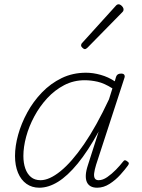

<svg xmlns="http://www.w3.org/2000/svg" viewBox="-20 -858 663 895"><path d="M163 17Q129 17 103.5 -1Q78 -19 64 -52.5Q50 -86 50 -131Q50 -177 64.5 -229.5Q79 -282 107 -333.5Q135 -385 175.5 -427Q216 -469 267.5 -494Q319 -519 381 -519Q414 -519 449.5 -509Q485 -499 515 -479L521 -500Q524 -508 529.5 -511.5Q535 -515 545 -515Q556 -515 559.5 -509Q563 -503 560 -495L428 -90Q421 -67 419 -51Q417 -35 422 -26.5Q427 -18 440 -18Q459 -18 480 -32.5Q501 -47 520.5 -67Q540 -87 553 -104Q558 -111 562.5 -111Q567 -111 573 -106Q581 -101 580.5 -96Q580 -91 576 -86Q563 -68 541 -43.5Q519 -19 491 -1Q463 17 433 17Q415 17 403 10.5Q391 4 385 -9Q379 -22 380 -42Q381 -62 390 -89Q402 -128 415 -167Q428 -206 440 -245Q390 -154 342.5 -96Q295 -38 250.5 -10.5Q206 17 163 17ZM89 -131Q89 -98 98 -72.5Q107 -47 124.5 -32.5Q142 -18 169 -18Q210 -18 262 -60Q314 -102 371.5 -185.5Q429 -269 488 -395L504 -446Q466 -470 435 -477Q404 -484 375 -484Q323 -484 279 -461Q235 -438 200 -400Q165 -362 140 -315.5Q115 -269 102 -221Q89 -173 89 -131ZM375 -629Q371 -629 364.5 -635Q358 -641 358 -646Q358 -649 359 -652Q360 -655 364 -659L518 -829Q522 -834 525.5 -836Q529 -838 533 -838Q538 -838 543.5 -834Q549 -830 552.5 -824.5Q556 -819 556 -814Q556 -811 555 -808Q554 -805 550 -801L388 -636Q381 -629 375 -629Z"/></svg>

Font: Playwrite US Trad Thin
Style: Regular
Weight: 250
Designer: Veronika Burian, José Scaglione
Foundry: TypeTogether
Version: Version 1.003